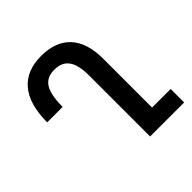

<svg xmlns="http://www.w3.org/2000/svg" viewBox="-187 -880 1037 1037"><g transform="rotate(-45 331.0 -362.0)"><path d="M643 -103H501V-477C501 -640 420 -724 274 -724C128 -724 44 -634 44 -447H162C162 -580 201 -621 273 -621C343 -621 383 -579 383 -468V0H643Z"/></g></svg>

Font: Noto Sans Armenian Condensed SemiBold
Style: Regular
Weight: 600
Width: 3
Designer: Monotype Design Team
Foundry: Monotype Imaging Inc.
Version: Version 2.008